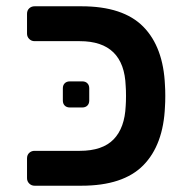

<svg xmlns="http://www.w3.org/2000/svg" viewBox="-20 -591 592 611"><path d="M90 0Q80 0 73 -7Q66 -14 66 -24V-87Q66 -98 73 -104.5Q80 -111 90 -111H234Q306 -111 341.5 -147.5Q377 -184 380 -254Q381 -267 381 -286Q381 -305 380 -317Q375 -460 234 -460H90Q80 -460 73 -467Q66 -474 66 -484V-547Q66 -558 73 -564.5Q80 -571 90 -571H239Q372 -571 436 -506Q500 -441 505 -319Q506 -306 506 -286Q506 -265 505 -252Q500 -130 436 -65Q372 0 239 0ZM202 -249Q192 -249 186 -255Q180 -261 180 -271V-310Q180 -320 186 -326Q192 -332 202 -332H242Q252 -332 258 -326Q264 -320 264 -310V-271Q264 -261 258 -255Q252 -249 242 -249Z"/></svg>

Font: Rubik AZ
Style: Regular
Weight: 500
Designer: Hubert and Fischer
Foundry: Hubert & Fischer
Version: Version 2.000